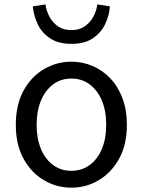

<svg xmlns="http://www.w3.org/2000/svg" viewBox="-20 -836 646 869"><path d="M303.1 13.4Q236.6 13.4 179 -20.3Q121.4 -54 86.5 -117.6Q51.6 -181.2 51.6 -271Q51.6 -361.9 86.5 -425.7Q121.4 -489.4 179 -523.1Q236.6 -556.8 303.1 -556.8Q352.9 -556.8 398.3 -537.7Q443.7 -518.6 478.8 -481.9Q513.8 -445.3 534 -392.1Q554.3 -338.9 554.3 -271Q554.3 -181.2 519.1 -117.6Q483.8 -54 426.7 -20.3Q369.7 13.4 303.1 13.4ZM303.1 -62.9Q350.2 -62.9 385.7 -88.9Q421.2 -114.9 441 -161.8Q460.7 -208.7 460.7 -271Q460.7 -333.8 441 -380.8Q421.2 -427.8 385.7 -454.2Q350.2 -480.5 303.1 -480.5Q256.1 -480.5 220.6 -454.2Q185.1 -427.8 165.4 -380.8Q145.8 -333.8 145.8 -271Q145.8 -208.7 165.4 -161.8Q185.1 -114.9 220.6 -88.9Q256.1 -62.9 303.1 -62.9ZM303.1 -637.5Q243.9 -637.5 206.3 -662.8Q168.8 -688 150.6 -726.8Q132.3 -765.7 128.5 -807.3L185.8 -816Q189.8 -787.1 203.7 -760.6Q217.7 -734.1 242.2 -716.9Q266.8 -699.7 303.1 -699.7Q339.5 -699.7 363.8 -716.9Q388.2 -734.1 402.5 -760.6Q416.7 -787.1 420.7 -816L477.4 -807.3Q474.6 -765.7 456 -726.8Q437.5 -688 400.4 -662.8Q363.4 -637.5 303.1 -637.5Z"/></svg>

Font: Noto Sans JP
Style: Regular
Weight: 100
Designer: Ryoko NISHIZUKA 西塚涼子 (kana, bopomofo & ideographs); Paul D. Hunt (Latin, Greek & Cyrillic); Sandoll Communications 산돌커뮤니
Foundry: Adobe
Version: Version 2.004;hotconv 1.0.118;makeotfexe 2.5.65603